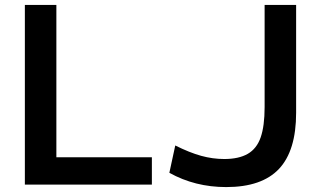

<svg xmlns="http://www.w3.org/2000/svg" viewBox="-20 -750 1297 780"><path d="M81 0V-730H209V-111H597V0ZM899 10Q772 10 668 -48L692 -159Q750 -130 797 -117Q844 -104 891 -104Q950 -104 986.5 -125Q1023 -146 1039 -192Q1055 -238 1055 -315V-730H1183V-292Q1183 -138 1113.5 -64Q1044 10 899 10Z"/></svg>

Font: M PLUS 2 SemiBold
Style: Regular
Weight: 600
Designer: Coji Morishita
Foundry: UNDERFOREST DESIGN
Version: Version 1.001